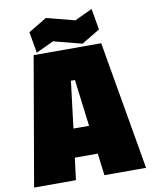

<svg xmlns="http://www.w3.org/2000/svg" viewBox="-96 -960 811 1030"><g transform="rotate(-10 310.0 -445.0)"><path d="M5 0 126 -700H494L615 0H388L373 -120H248L233 0ZM268 -275H353L321 -530H299ZM145 -710 125 -825 225 -885 379 -845 475 -890 495 -775 395 -715 241 -755Z"/></g></svg>

Font: Tektur SemiCondensed Black
Style: Regular
Weight: 900
Width: 4
Designer: Adam Jagosz
Foundry: Adam Jagosz
Version: Version 1.005;gftools[0.9.30]